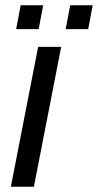

<svg xmlns="http://www.w3.org/2000/svg" viewBox="-20 -705 370 725"><path d="M108 0H21L124 -528H211ZM313 -595H228L245 -685H330ZM126 -595H41L58 -685H143Z"/></svg>

Font: Libra Sans
Style: Italic
Weight: 400
Italic angle: -12°
Foundry: Context Ltd
Version: Version 1.002